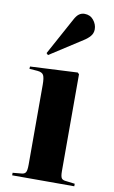

<svg xmlns="http://www.w3.org/2000/svg" viewBox="-90 -848 532 895"><g transform="rotate(10 176.0 -400.0)"><path d="M34 0V-12L76 -16Q90 -17 95.5 -26Q101 -35 101 -62V-440Q101 -473 94.5 -485.5Q88 -498 66 -500L27 -503L28 -514L252 -525L259 -518V-60Q259 -35 264.5 -26.5Q270 -18 287 -17L328 -12V0ZM101 -581 93 -589 188 -763Q199 -784 210.5 -792Q222 -800 236 -800Q263 -800 279 -780Q295 -760 295 -737Q295 -718 283 -704Q271 -690 253 -679Z"/></g></svg>

Font: Literata 72pt
Style: Bold
Weight: 700
Designer: Latin by Veronika Burian and Jose Scaglione. Greek by Irene Vlachou. Cyrillic by Vera Evstafieva.
Foundry: TypeTogether
Version: Version 3.002